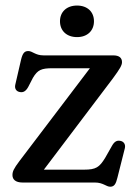

<svg xmlns="http://www.w3.org/2000/svg" viewBox="-20 -674 502 709"><path d="M264.5 -537C303 -537 327 -561 327 -595.5C327 -630 303 -653.5 264.5 -653.5C226 -653.5 201.5 -630 201.5 -595.5C201.5 -560.5 226 -537 264.5 -537ZM423.5 -154C411.5 -156 402.5 -151.5 393.5 -135.5L368 -90.5C347 -56.5 334.5 -47.5 290.5 -47.5H142L396.5 -384C423 -420 430.5 -433 430.5 -444.5C430.5 -461 419.5 -469.5 398 -469.5H140.5C110.5 -469.5 100 -485.5 84.5 -485.5C70.5 -485.5 63.5 -478 57.5 -452.5L36.5 -361.5C33 -347 40 -336 54 -334C65.5 -332 75 -336.5 84 -352.5L101.5 -386.5C119 -416 133 -422 173.5 -422H312L52 -79.5C30.5 -51 26 -40.5 26 -27.5C26 -12 36.5 0 63.5 0H330.5C361 0 372 15.5 387 15.5C402.5 15.5 408 4.5 413.5 -17.5L441 -126.5C444.5 -141 437 -152 423.5 -154Z"/></svg>

Font: dr Title
Style: Regular
Weight: 400
Version: Version 1.000;hotconv 1.0.109;makeotfexe 2.5.65596